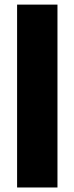

<svg xmlns="http://www.w3.org/2000/svg" viewBox="-20 -830 327 850"><path d="M55.7 0V-809.6H234.4V0Z"/></svg>

Font: Oswald
Style: Heavy
Weight: 800
Designer: Vernon Adams
Foundry: Vernon Adams
Version: 3.0; ttfautohint (v0.95) -l 8 -r 50 -G 200 -x 0 -w "G" -W -c